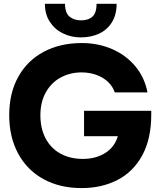

<svg xmlns="http://www.w3.org/2000/svg" viewBox="-20 -965 827 996"><path d="M27.8 -367.7Q27.8 -481.9 74.7 -566.4Q121.6 -650.9 206.8 -696.3Q292 -741.7 404.3 -741.7Q488.8 -741.7 560.8 -710.7Q632.8 -679.7 681.4 -621.8Q730 -564 745.1 -485.8H575.2Q564.9 -517.1 540 -540.5Q515.1 -564 479.5 -576.7Q443.8 -589.4 403.3 -589.4Q343.8 -589.4 294.9 -563Q246.1 -536.6 217.8 -486.1Q189.5 -435.5 189.5 -366.7Q189.5 -297.9 216.8 -246.6Q244.1 -195.3 293.9 -168Q343.8 -140.6 409.7 -140.6Q476.1 -140.6 524.9 -170.7Q573.7 -200.7 591.3 -258.3H416V-390.1H764.6V-370.1Q764.6 -244.6 717.8 -158.9Q670.9 -73.2 589.1 -31.2Q507.3 10.7 403.3 10.7Q290 10.7 205.1 -36.1Q120.1 -83 74 -168.7Q27.8 -254.4 27.8 -367.7ZM212.9 -945.3H317.4Q317.4 -897.9 340.8 -878.7Q364.3 -859.4 399.9 -859.4Q438.5 -859.4 459.7 -878.9Q481 -898.4 481 -945.3H585Q585 -888.7 560.5 -849.4Q536.1 -810.1 494.1 -790.5Q452.1 -771 398.9 -771Q350.1 -771 307.6 -791.3Q265.1 -811.5 239 -851.1Q212.9 -890.6 212.9 -945.3Z"/></svg>

Font: Glacial Indifference
Style: Bold
Weight: 700
Designer: Alfredo Marco Pradil
Foundry: Alfredo Marco Pradil
Version: Version 1.312